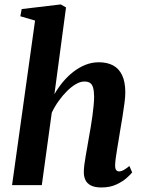

<svg xmlns="http://www.w3.org/2000/svg" viewBox="-20 -837 649 868"><path d="M438.5 10.5Q408 10.5 390.5 1.2Q373 -8 365.8 -24Q358.5 -40 359 -61Q359 -73 361.2 -91Q363.5 -109 367.2 -130.8Q371 -152.5 375 -175.2Q379 -198 382.5 -219Q386.5 -240.5 390.5 -264.5Q394.5 -288.5 397.8 -312.8Q401 -337 403.2 -359.5Q405.5 -382 405.5 -401Q405 -427 400.5 -441.8Q396 -456.5 386.5 -462.5Q377 -468.5 361.5 -468.5Q343.5 -468.5 323.5 -457Q303.5 -445.5 283.2 -425.5Q263 -405.5 245 -380.2Q227 -355 214 -327.5L169 0H34.5L138.5 -744L72 -763.5L78 -796L254.5 -817L278.5 -803.5L226 -411Q242.5 -440 264 -466Q285.5 -492 311.5 -512.2Q337.5 -532.5 366.5 -544Q395.5 -555.5 427 -555.5Q464 -555.5 490.8 -541.5Q517.5 -527.5 532 -497.2Q546.5 -467 546.5 -418.5Q546.5 -399.5 542.5 -369.2Q538.5 -339 533.2 -306.2Q528 -273.5 523 -245.5Q520 -226.5 516.5 -205.2Q513 -184 509.5 -163.2Q506 -142.5 503.5 -124Q501 -105.5 500.5 -91.5Q500 -74 505.5 -68Q511 -62 518 -62Q527.5 -62 537.8 -67.5Q548 -73 565 -86.5L577.5 -57.5Q571 -49 553 -32.8Q535 -16.5 506.2 -3Q477.5 10.5 438.5 10.5Z"/></svg>

Font: Merriweather 48pt
Style: Bold Italic
Weight: 700
Italic angle: -7.8°
Version: Version 2.101